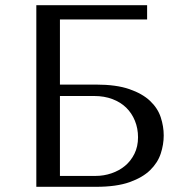

<svg xmlns="http://www.w3.org/2000/svg" viewBox="-20 -720 711 740"><path d="M211 -645H547V-700H120V0H350Q429 0 479.5 -18Q530 -36 559 -64.5Q588 -93 599.5 -128Q611 -163 611 -198Q611 -233 599.5 -268Q588 -303 558.5 -331Q529 -359 478.5 -376.5Q428 -394 350 -394H211ZM211 -42V-350H343Q382 -350 413.5 -338Q445 -326 466.5 -305Q488 -284 500 -254.5Q512 -225 512 -191Q512 -155 498 -127Q484 -99 461.5 -80.5Q439 -62 409.5 -52Q380 -42 349 -42Z"/></svg>

Font: Tenor Sans
Style: Regular
Weight: 400
Designer: Denis Masharov
Foundry: Denis Masharov
Version: Version 1.1